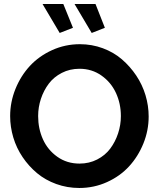

<svg xmlns="http://www.w3.org/2000/svg" viewBox="-20 -936 796 961"><path d="M192.9 -916H296.9L345.2 -796.9L278.8 -771ZM353 -916H458L504.9 -796.9L439 -771ZM30.8 -355Q30.8 -425.3 57.4 -491Q84 -556.6 129.6 -606Q175.3 -655.3 240.7 -685.1Q306.2 -714.8 379.9 -714.8Q439.9 -714.8 494.6 -694.6Q549.3 -674.3 590.3 -638.9Q631.3 -603.5 661.9 -557.9Q692.4 -512.2 708.3 -459.5Q724.1 -406.7 724.1 -353Q724.1 -283.2 697.8 -218Q671.4 -152.8 626.2 -103.5Q581.1 -54.2 515.9 -24.7Q450.7 4.9 377 4.9Q316.4 4.9 261.7 -14.9Q207 -34.7 165.5 -69.3Q124 -104 93.3 -149.4Q62.5 -194.8 46.6 -247.8Q30.8 -300.8 30.8 -355ZM377.9 -117.2Q426.3 -117.2 466.3 -137.7Q506.3 -158.2 531.7 -192.1Q557.1 -226.1 571 -268.3Q585 -310.5 585 -355Q585 -417.5 560.3 -470.9Q535.6 -524.4 487.5 -558.1Q439.5 -591.8 377.9 -591.8Q329.6 -591.8 289.6 -571.3Q249.5 -550.8 224.1 -517.1Q198.7 -483.4 184.8 -441.4Q170.9 -399.4 170.9 -355Q170.9 -292.5 194.8 -239Q218.8 -185.5 266.8 -151.4Q314.9 -117.2 377.9 -117.2Z"/></svg>

Font: Rawline
Style: Bold
Weight: 700
Designer: Matt McInerney, Pablo Impallari, Rodrigo Fuenzalida
Foundry: Matt McInerney, Pablo Impallari, Rodrigo Fuenzalida
Version: Version 4.020;PS 004.020;hotconv 1.0.88;makeotf.lib2.5.64775